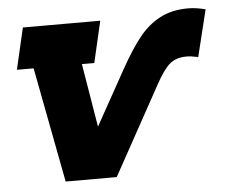

<svg xmlns="http://www.w3.org/2000/svg" viewBox="-43 -570 728 618"><g transform="rotate(-5 321.0 -260.5)"><path d="M642 -513 605 -362Q583 -367 568 -367Q533 -367 512.5 -349Q492 -331 467 -285L310 0H145L74 -372H20L51 -506H301L270 -372H230L264 -167L363 -345Q397 -406 426.5 -443Q456 -480 494.5 -500.5Q533 -521 586 -521Q612 -521 642 -513Z"/></g></svg>

Font: Arvo
Style: Bold Italic
Weight: 700
Italic angle: -13°
Designer: Anton Koovit (Cyrillic Expansion: Cyreal)
Foundry: Anton Koovit, Yassin Baggar
Version: Version 3.000